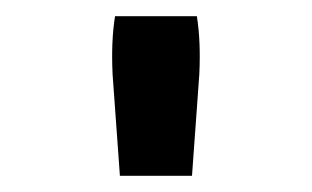

<svg xmlns="http://www.w3.org/2000/svg" viewBox="-20 -636 385 237"><path d="M226 -544 217 -419H143H128L119 -544Q117 -585 122 -616H208H223Q228 -585 226 -544Z"/></svg>

Font: Athiti SemiBold
Style: Regular
Weight: 600
Designer: CadsonDemak Team
Foundry: CadsonDemak
Version: Version 1.032